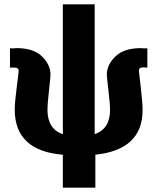

<svg xmlns="http://www.w3.org/2000/svg" viewBox="-20 -706 743 886"><path d="M26 -394V-483H45Q46 -483 50 -483.5Q54 -484 56 -484Q135 -484 174 -445.5Q213 -407 213 -362Q213 -350 206 -287.5Q199 -225 199 -200Q199 -110 270 -87V-686H417V-87Q488 -111 488 -200Q488 -225 480.5 -287.5Q473 -350 473 -362Q473 -407 512.5 -445.5Q552 -484 631 -484Q632 -484 635 -483.5Q638 -483 640 -483H660V-394Q657 -394 650.5 -394.5Q644 -395 640 -395Q636 -395 631 -394Q626 -393 623.5 -389Q621 -385 621 -379Q621 -374 629.5 -304Q638 -234 638 -198Q638 -15 420 8V160H270V8Q48 -10 48 -201Q48 -231 57 -301.5Q66 -372 66 -379Q66 -383 65 -386Q64 -389 61 -390.5Q58 -392 55.5 -393Q53 -394 48.5 -394Q44 -394 41 -394Q38 -394 33 -394Q28 -394 26 -394Z"/></svg>

Font: Coval
Style: Black
Weight: 1000
Foundry: Context Ltd
Version: Version 001.000